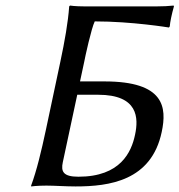

<svg xmlns="http://www.w3.org/2000/svg" viewBox="-20 -668 646 691"><path d="M197 -445 145 -200C129 -125 112 -54 92 0V3C92 3 113 0 147 0C176 0 216 3 252 3C373 3 525 -17 562 -193C581 -282 572 -375 356 -375H268L283 -445C286 -462 309 -567 321 -591C455 -591 588 -569 588 -569L591 -573C592 -588 598 -617 606 -645L605 -648C588 -646 565 -645 544 -645H284C250 -645 232 -648 232 -648L229 -645C225 -588 213 -520 197 -445ZM258 -327H333C478 -327 479 -243 466 -183C453 -121 414 -32 262 -32C207 -32 199 -51 206 -84Z"/></svg>

Font: Libertinus Sans
Style: Italic
Weight: 400
Italic angle: -12°
Designer: Philipp H. Poll, Khaled Hosny
Foundry: Caleb Maclennan
Version: Version 7.050;RELEASE